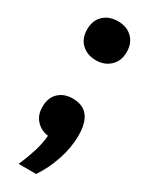

<svg xmlns="http://www.w3.org/2000/svg" viewBox="-192 -596 629 805"><g transform="rotate(30 122.0 -193.0)"><path d="M60 171Q79.5 125.5 91.8 86Q104 46.5 107.5 7.5Q72.5 3 49.5 -21.8Q26.5 -46.5 26.5 -86Q26.5 -131 52.5 -155.5Q78.5 -180 120 -180Q218 -180 218 -57.5Q218 2 197.5 62.5Q177 123 144.5 171ZM122.5 -367Q80.5 -367 53.5 -392.2Q26.5 -417.5 26.5 -461Q26.5 -505 53 -530.2Q79.5 -555.5 122.5 -555.5Q165.5 -555.5 191.8 -529.8Q218 -504 218 -461Q218 -418.5 191 -392.8Q164 -367 122.5 -367Z"/></g></svg>

Font: Encode Sans Cnd
Style: Bold
Weight: 700
Width: 3
Designer: Multiple Designers
Foundry: Impallari Type
Version: Version 3.002; ttfautohint (v1.8.3) -l 8 -r 50 -G 200 -x 14 